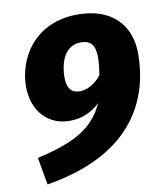

<svg xmlns="http://www.w3.org/2000/svg" viewBox="-82 -760 726 856"><g transform="rotate(-10 281.5 -331.5)"><path d="M328 -693C126 -693 45 -537 45 -417C45 -301 117 -232 210 -232C268 -232 310 -252 349 -288C300 -181 214 -133 42 -94L64 30C474 -37 563 -284 563 -475C563 -604 481 -693 328 -693ZM221 -427C221 -483 241 -568 319 -568C364 -568 384 -546 384 -487C384 -465 381 -440 376 -409C346 -372 311 -354 278 -354C246 -354 221 -371 221 -427Z"/></g></svg>

Font: Fira Sans ExtraBold
Style: Italic
Weight: 800
Italic angle: -8°
Designer: bBox Type GmbH & Carrois Corporate GbR & Edenspiekermann AG
Foundry: bBox Type GmbH & Carrois Corporate GbR & Edenspiekermann AG
Version: Version 4.301;PS 004.301;hotconv 1.0.88;makeotf.lib2.5.64775